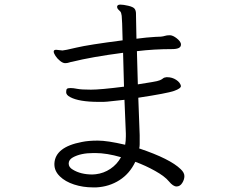

<svg xmlns="http://www.w3.org/2000/svg" viewBox="-20 -786 1040 833"><path d="M580 -362Q586 -212 586 -200V-160Q586 -151 584 -142Q718 -97 764 -52Q780 -37 780 -22Q780 -7 770.5 8Q761 23 746 23Q731 23 713 1Q695 -21 653 -44.5Q611 -68 567 -84Q543 -33 498.5 -4.5Q454 24 398 27H383Q340 27 301.5 14.5Q263 2 239.5 -21Q216 -44 216 -73V-76Q219 -148 335 -170Q363 -176 404.5 -176Q446 -176 523 -158Q526 -175 526 -194V-207L520 -353L445 -345L429 -344H409Q322 -344 284 -365Q267 -374 267 -386Q267 -398 271 -401Q275 -404 286.5 -404Q298 -404 315.5 -400.5Q333 -397 374.5 -397Q416 -397 518 -410Q516 -496 514 -557Q377 -539 293 -518Q286 -517 279 -514.5Q272 -512 262.5 -512Q253 -512 241 -521.5Q229 -531 221 -543Q213 -555 213 -562.5Q213 -570 224 -570L251 -567Q259 -567 311.5 -579.5Q364 -592 512 -611Q510 -703 508 -717.5Q506 -732 502 -736L493 -745Q488 -750 488 -756V-757Q489 -766 502 -766Q515 -766 536.5 -761Q558 -756 564 -748Q570 -740 570 -726V-721Q570 -700 572 -618Q618 -624 654 -626L678 -627Q688 -628 696 -630.5Q704 -633 714 -633H719Q731 -632 746.5 -620Q762 -608 765 -596V-592Q765 -573 727 -573Q648 -573 574 -564L578 -420Q615 -426 640 -430Q665 -434 674 -438Q683 -442 687.5 -446Q692 -450 702 -451H706Q727 -451 744.5 -439.5Q762 -428 765 -413Q765 -402 735 -391.5Q705 -381 580 -362ZM505 -104Q443 -122 394 -122H385Q330 -122 296 -103Q278 -93 278 -76.5Q278 -60 296 -50Q330 -29 381 -29L395 -30Q430 -34 459 -53.5Q488 -73 505 -104Z"/></svg>

Font: LXGW Bright TC
Style: Regular
Weight: 400
Designer: Christian Thalmann (Catharsis Fonts)
Foundry: LXGW / Christian Thalmann (Catharsis Fonts) / Fontworks Inc.
Version: Version 5.501